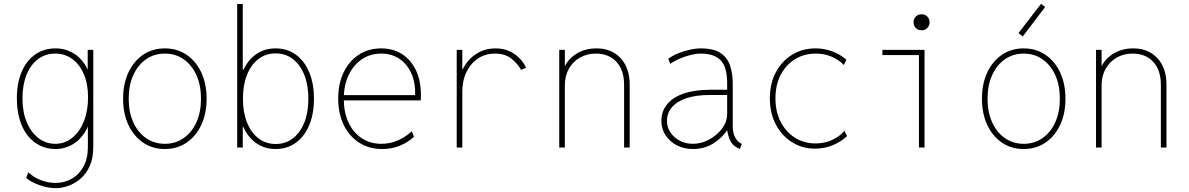

<svg xmlns="http://www.w3.org/2000/svg" viewBox="-20 -773 6228 1006"><path d="M271.5 212.9Q232.9 212.9 188 197.3Q143.1 181.6 117.2 159.2L128.9 129.9Q156.7 156.7 194.6 171.1Q232.4 185.5 270.5 185.5Q316.9 185.5 355.5 163.8Q394 142.1 417.2 100.3Q440.4 58.6 440.4 -2V-109.4H435.5L441.4 -137.7V-377L435.5 -407.2H439.5V-511.7H468.8V-3.9Q468.8 55.7 450 97.2Q431.2 138.7 401.1 164.1Q371.1 189.5 336.9 201.2Q302.7 212.9 271.5 212.9ZM270.5 7.8Q226.1 7.8 189 -10.5Q151.9 -28.8 124.8 -63.2Q97.7 -97.7 83 -146.7Q68.4 -195.8 68.4 -257.8Q68.4 -337.9 93.5 -396.7Q118.7 -455.6 164.3 -487.5Q210 -519.5 271.5 -519.5Q324.2 -519.5 368.9 -491.5Q413.6 -463.4 440.7 -405.5Q467.8 -347.7 467.8 -257.8Q467.8 -167.5 440.2 -108.6Q412.6 -49.8 367.7 -21Q322.8 7.8 270.5 7.8ZM269.5 -19.5Q319.8 -19.5 358.6 -51Q397.5 -82.5 419.4 -137.5Q441.4 -192.4 441.4 -262.7Q441.4 -332.5 419.4 -384Q397.5 -435.5 358.6 -463.9Q319.8 -492.2 269.5 -492.2Q217.3 -492.2 178.7 -462.9Q140.1 -433.6 118.9 -380.9Q97.7 -328.1 97.7 -257.8Q97.7 -185.5 120.4 -132.1Q143.1 -78.6 181.9 -49.1Q220.7 -19.5 269.5 -19.5Z M843.8 7.8Q779.3 7.8 730 -25.6Q680.7 -59.1 652.8 -118.4Q625 -177.7 625 -255.9Q625 -334 652.8 -393.3Q680.7 -452.6 730 -486.1Q779.3 -519.5 843.8 -519.5Q908.2 -519.5 957.5 -486.1Q1006.8 -452.6 1034.7 -393.3Q1062.5 -334 1062.5 -255.9Q1062.5 -177.7 1034.7 -118.4Q1006.8 -59.1 957.5 -25.6Q908.2 7.8 843.8 7.8ZM843.8 -19.5Q899.9 -19.5 942.6 -49.6Q985.4 -79.6 1009.3 -132.8Q1033.2 -186 1033.2 -255.9Q1033.2 -325.7 1009.3 -378.9Q985.4 -432.1 942.6 -462.2Q899.9 -492.2 843.8 -492.2Q787.6 -492.2 744.9 -462.2Q702.1 -432.1 678.2 -378.9Q654.3 -325.7 654.3 -255.9Q654.3 -186 678.2 -132.8Q702.1 -79.6 744.9 -49.6Q787.6 -19.5 843.8 -19.5Z M1222.7 0V-752H1252V-407.2H1261.7L1247.1 -355.5V-152.3L1265.6 -109.4H1252V0ZM1423.8 7.8Q1364.3 7.8 1319.6 -25.1Q1274.9 -58.1 1250.2 -117.7Q1225.6 -177.2 1225.6 -257.8Q1225.6 -336.9 1250.2 -395.8Q1274.9 -454.6 1319.6 -487.1Q1364.3 -519.5 1423.8 -519.5Q1484.4 -519.5 1529.5 -487.1Q1574.7 -454.6 1599.9 -395.3Q1625 -335.9 1625 -255.9Q1625 -175.8 1599.9 -116.5Q1574.7 -57.1 1529.5 -24.7Q1484.4 7.8 1423.8 7.8ZM1424.8 -18.6Q1476.1 -18.6 1514.6 -48.1Q1553.2 -77.6 1574.5 -130.9Q1595.7 -184.1 1595.7 -255.9Q1595.7 -327.6 1574.2 -381.1Q1552.7 -434.6 1514.2 -463.9Q1475.6 -493.2 1423.8 -493.2Q1372.6 -493.2 1334.2 -463.9Q1295.9 -434.6 1274.4 -381.1Q1252.9 -327.6 1252.9 -255.9Q1252.9 -184.1 1274.4 -130.9Q1295.9 -77.6 1334.5 -48.1Q1373 -18.6 1424.8 -18.6Z M1983.4 7.8Q1913.6 7.8 1861.6 -25.6Q1809.6 -59.1 1780.8 -118.7Q1752 -178.2 1752 -256.8Q1752 -334.5 1780.5 -393.8Q1809.1 -453.1 1859.9 -486.3Q1910.6 -519.5 1977.5 -519.5Q2040 -519.5 2086.9 -489.3Q2133.8 -459 2159.7 -404.1Q2185.5 -349.1 2185.5 -275.4Q2185.5 -273.4 2185.5 -263.7Q2185.5 -253.9 2184.6 -247.1H1775.4V-274.4H2155.3Q2157.2 -338.9 2135.5 -387.9Q2113.8 -437 2073 -464.6Q2032.2 -492.2 1977.5 -492.2Q1919.4 -492.2 1875.2 -461.9Q1831.1 -431.6 1806.2 -378.2Q1781.2 -324.7 1781.2 -254.9Q1781.2 -185.1 1805.7 -132.1Q1830.1 -79.1 1874.5 -49.3Q1918.9 -19.5 1978.5 -19.5Q2023.9 -19.5 2063.7 -36.9Q2103.5 -54.2 2137.7 -85L2149.4 -56.6Q2115.2 -25.4 2073.2 -8.8Q2031.2 7.8 1983.4 7.8Z M2373 0V-511.7H2402.3V-411.1H2419.9L2397.5 -388.7Q2405.3 -419.4 2429.4 -449.7Q2453.6 -480 2491 -499.8Q2528.3 -519.5 2576.2 -519.5Q2618.7 -519.5 2650.9 -504.2Q2683.1 -488.8 2704.6 -465.3Q2726.1 -441.9 2736.3 -418L2710 -407.2Q2693.4 -438 2660.4 -465.1Q2627.4 -492.2 2573.2 -492.2Q2523.9 -492.2 2485.4 -467Q2446.8 -441.9 2424.6 -396.7Q2402.3 -351.6 2402.3 -292V0Z M2910.2 0V-511.7H2939.5V-427.7H2954.1L2932.6 -406.2Q2945.8 -454.1 2993.2 -486.8Q3040.5 -519.5 3105.5 -519.5Q3184.6 -519.5 3231.9 -468Q3279.3 -416.5 3279.3 -330.1V0H3250V-328.1Q3250 -405.3 3210.2 -448.7Q3170.4 -492.2 3101.6 -492.2Q3055.2 -492.2 3018.6 -471.2Q2981.9 -450.2 2960.7 -412.8Q2939.5 -375.5 2939.5 -326.2V0Z M3610.4 7.8Q3564 7.8 3526.6 -11.5Q3489.3 -30.8 3467.3 -64Q3445.3 -97.2 3445.3 -139.6Q3445.3 -189.5 3474.9 -226.1Q3504.4 -262.7 3561.8 -282.7Q3619.1 -302.7 3702.1 -302.7H3801.8V-275.4H3701.2Q3626.5 -275.4 3576.2 -258.3Q3525.9 -241.2 3500.2 -210.7Q3474.6 -180.2 3474.6 -139.6Q3474.6 -106 3492.9 -78.9Q3511.2 -51.8 3542 -35.6Q3572.8 -19.5 3610.4 -19.5Q3654.3 -19.5 3695.6 -41.7Q3736.8 -64 3763.4 -99.6Q3790 -135.3 3790 -175.8V-269.5V-274.4V-337.9Q3790 -372.1 3783.9 -400.4Q3777.8 -428.7 3762.5 -449.2Q3747.1 -469.7 3719.7 -481Q3692.4 -492.2 3649.4 -492.2Q3627.4 -492.2 3598.1 -484.9Q3568.8 -477.5 3540.3 -465.3Q3511.7 -453.1 3492.2 -438.5L3481.4 -464.8Q3501.5 -480.5 3531.7 -492.9Q3562 -505.4 3594 -512.5Q3626 -519.5 3651.4 -519.5Q3719.7 -519.5 3756.1 -494.6Q3792.5 -469.7 3805.9 -427.7Q3819.3 -385.7 3819.3 -334V-113.3Q3819.3 -76.7 3831.8 -53.5Q3844.2 -30.3 3863.3 -20.5L3867.2 -18.6L3856.4 7.8L3844.7 2Q3818.4 -11.2 3806.9 -34.7Q3795.4 -58.1 3790 -91.8L3793.9 -87.9H3782.2L3790 -91.8Q3765.1 -51.8 3718.5 -22Q3671.9 7.8 3610.4 7.8Z M4250 5.9Q4183.6 5.9 4130.1 -27.6Q4076.7 -61 4045.2 -120.4Q4013.7 -179.7 4013.7 -257.8Q4013.7 -335.4 4045.2 -394.5Q4076.7 -453.6 4130.9 -486.6Q4185.1 -519.5 4252.9 -519.5Q4296.4 -519.5 4338.1 -504.9Q4379.9 -490.2 4415 -460L4401.4 -432.6Q4377.9 -457.5 4339.8 -474.9Q4301.8 -492.2 4253.9 -492.2Q4192.9 -492.2 4145.3 -462.6Q4097.7 -433.1 4070.3 -380.4Q4043 -327.6 4043 -257.8Q4043 -187.5 4070.6 -134.3Q4098.1 -81.1 4145.5 -51.3Q4192.9 -21.5 4252.9 -21.5Q4301.3 -21.5 4340.8 -40Q4380.4 -58.6 4404.3 -87.9L4418 -59.6Q4388.7 -31.7 4345 -12.9Q4301.3 5.9 4250 5.9Z M4794.9 0V-511.7H4824.2V0ZM4603.5 -484.4V-511.7H4824.2V-484.4ZM4808.6 -614.3Q4790.5 -614.3 4778.6 -626.2Q4766.6 -638.2 4766.6 -656.2Q4766.6 -674.3 4778.6 -686.3Q4790.5 -698.2 4808.6 -698.2Q4826.7 -698.2 4838.6 -686.3Q4850.6 -674.3 4850.6 -656.2Q4850.6 -638.2 4838.6 -626.2Q4826.7 -614.3 4808.6 -614.3Z M5343.8 7.8Q5279.3 7.8 5230 -25.6Q5180.7 -59.1 5152.8 -118.4Q5125 -177.7 5125 -255.9Q5125 -334 5152.8 -393.3Q5180.7 -452.6 5230 -486.1Q5279.3 -519.5 5343.8 -519.5Q5408.2 -519.5 5457.5 -486.1Q5506.8 -452.6 5534.7 -393.3Q5562.5 -334 5562.5 -255.9Q5562.5 -177.7 5534.7 -118.4Q5506.8 -59.1 5457.5 -25.6Q5408.2 7.8 5343.8 7.8ZM5343.8 -19.5Q5399.9 -19.5 5442.6 -49.6Q5485.4 -79.6 5509.3 -132.8Q5533.2 -186 5533.2 -255.9Q5533.2 -325.7 5509.3 -378.9Q5485.4 -432.1 5442.6 -462.2Q5399.9 -492.2 5343.8 -492.2Q5287.6 -492.2 5244.9 -462.2Q5202.1 -432.1 5178.2 -378.9Q5154.3 -325.7 5154.3 -255.9Q5154.3 -186 5178.2 -132.8Q5202.1 -79.6 5244.9 -49.6Q5287.6 -19.5 5343.8 -19.5ZM5338.9 -582 5316.4 -599.6 5434.6 -752.9 5456.1 -736.3Z M5722.7 0V-511.7H5752V-427.7H5766.6L5745.1 -406.2Q5758.3 -454.1 5805.7 -486.8Q5853 -519.5 5918 -519.5Q5997.1 -519.5 6044.4 -468Q6091.8 -416.5 6091.8 -330.1V0H6062.5V-328.1Q6062.5 -405.3 6022.7 -448.7Q5982.9 -492.2 5914.1 -492.2Q5867.7 -492.2 5831.1 -471.2Q5794.4 -450.2 5773.2 -412.8Q5752 -375.5 5752 -326.2V0Z"/></svg>

Font: Reddit Mono ExtraLight
Style: Regular
Weight: 250
Monospace: yes
Designer: Stephen Hutchings
Foundry: Reddit
Version: Version 1.014